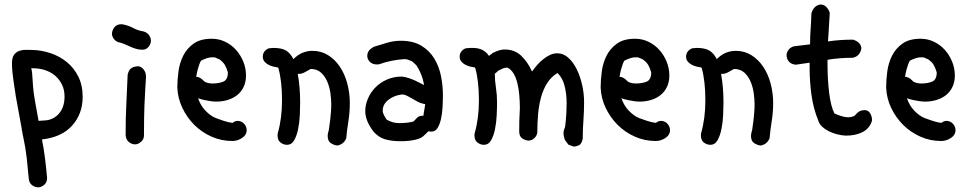

<svg xmlns="http://www.w3.org/2000/svg" viewBox="-20 -591 4231 838"><path d="M185.5 185.5Q185.5 205.1 172.9 215.8Q160.2 226.6 146.5 226.6Q132.8 226.6 120.1 217.3Q107.4 208 105.5 188.5Q101.6 143.6 96.7 99.1Q91.8 54.7 82 9.8L78.1 -7.8Q78.1 -12.7 76.7 -17.6Q75.2 -22.5 75.2 -27.3L48.8 -171.9Q47.9 -179.7 45.4 -195.3Q43 -210.9 40 -230.5Q37.1 -250 34.7 -272Q32.2 -293.9 32.2 -314.5Q32.2 -340.8 42 -353Q51.8 -365.2 65.9 -369.6Q80.1 -374 95.2 -373.5Q110.4 -373 121.1 -373Q161.1 -372.1 200.7 -358.9Q240.2 -345.7 271.5 -320.3Q302.7 -294.9 321.8 -256.8Q340.8 -218.8 340.8 -168Q340.8 -94.7 295.4 -43.5Q250 7.8 163.1 17.6Q170.9 56.6 176.3 98.6Q181.6 140.6 185.5 185.5ZM148.4 -63.5 175.8 -65.4Q212.9 -67.4 237.3 -95.2Q261.7 -123 261.7 -169.9Q261.7 -198.2 251 -220.7Q240.2 -243.2 222.2 -259.3Q204.1 -275.4 178.7 -284.2Q153.3 -293 124 -293H116.2Q119.1 -284.2 120.1 -272Q121.1 -259.8 122.1 -245.6Q123 -231.4 124 -216.3Q125 -201.2 127 -186.5Q131.8 -153.3 137.7 -122.6Q143.6 -91.8 148.4 -63.5Z M537.1 -264.6Q542 -287.1 554.7 -294.4Q567.4 -301.8 584 -301.8Q597.7 -299.8 607.4 -287.1Q617.2 -274.4 617.2 -255.9Q615.2 -217.8 613.3 -188Q611.3 -158.2 610.4 -129.9Q609.4 -101.6 608.9 -70.8Q608.4 -40 608.4 0Q608.4 16.6 595.7 27.8Q583 39.1 569.3 39.1Q555.7 39.1 543 29.3Q530.3 19.5 528.3 -1Q528.3 -78.1 531.2 -132.8ZM495.1 -407.2Q483.4 -412.1 476.1 -422.4Q468.8 -432.6 468.8 -443.4Q468.8 -458 479 -471.7Q489.3 -485.4 511.7 -485.4Q540 -480.5 561.5 -468.8Q583 -457 605.5 -454.1Q623 -449.2 630.9 -437Q638.7 -424.8 638.7 -413.1Q638.7 -399.4 628.4 -386.7Q618.2 -374 601.6 -374Q586.9 -374 573.7 -377.9Q560.5 -381.8 547.9 -387.7Q535.2 -393.6 522.5 -398.9Q509.8 -404.3 495.1 -407.2Z M836.9 -257.8Q835 -256.8 835 -255.9H836.9Q843.8 -255.9 850.6 -252.4Q857.4 -249 862.3 -244.6Q867.2 -240.2 870.6 -236.8Q874 -233.4 875 -233.4Q889.6 -226.6 907.2 -226.6Q935.5 -226.6 955.1 -234.9Q974.6 -243.2 974.6 -275.4Q968.8 -294.9 961.4 -307.6Q954.1 -320.3 937.5 -332L917 -340.8H903.3Q895.5 -340.8 882.8 -336.9Q870.1 -333 857.4 -326.2Q853.5 -320.3 849.6 -309.1Q845.7 -297.9 842.8 -287.1Q839.8 -276.4 838.4 -267.6Q836.9 -258.8 836.9 -257.8ZM844.7 -163.1 841.8 -173.8Q853.5 -122.1 898.4 -88.9Q908.2 -81.1 923.3 -75.2Q938.5 -69.3 953.6 -64.5Q968.8 -59.6 980.5 -57.1Q992.2 -54.7 995.1 -54.7Q1004.9 -63.5 1019.5 -63.5Q1037.1 -61.5 1046.9 -49.3Q1056.6 -37.1 1056.6 -23.4Q1056.6 -2 1036.6 11.2Q1016.6 24.4 994.1 24.4Q946.3 24.4 903.3 5.4Q860.4 -13.7 828.1 -45.9Q795.9 -78.1 775.9 -120.1Q755.9 -162.1 753.9 -209Q753.9 -241.2 758.8 -278.3Q763.7 -315.4 779.3 -347.2Q794.9 -378.9 824.7 -400.4Q854.5 -421.9 904.3 -421.9Q935.5 -421.9 962.9 -408.7Q990.2 -395.5 1010.3 -373Q1030.3 -350.6 1042 -321.8Q1053.7 -293 1053.7 -261.7Q1053.7 -233.4 1043.5 -211.9Q1033.2 -190.4 1015.6 -176.3Q998 -162.1 974.1 -154.8Q950.2 -147.5 923.8 -147.5Q913.1 -147.5 899.9 -149.4Q886.7 -151.4 875 -153.8Q863.3 -156.2 855 -158.7Q846.7 -161.1 844.7 -163.1Z M1152.3 -379.9Q1156.2 -380.9 1161.1 -380.9Q1166 -380.9 1172.9 -381.8H1173.8Q1209 -381.8 1228 -370.6Q1247.1 -359.4 1260.7 -333Q1280.3 -352.5 1300.8 -360.8Q1321.3 -369.1 1343.8 -369.1Q1381.8 -369.1 1412.1 -350.1Q1442.4 -331.1 1463.4 -299.8Q1484.4 -268.6 1495.6 -227.1Q1506.8 -185.5 1506.8 -141.6Q1506.8 -100.6 1500.5 -61.5Q1494.1 -22.5 1491.2 12.7Q1480.5 38.1 1454.1 43.9H1450.2Q1436.5 42 1423.3 33.2Q1410.2 24.4 1410.2 2L1411.1 -7.8Q1412.1 -12.7 1413.1 -16.1Q1414.1 -19.5 1415 -22.5L1420.9 -65.4Q1422.9 -83 1424.3 -100.6Q1425.8 -118.2 1425.8 -136.7Q1425.8 -156.2 1422.4 -182.6Q1418.9 -209 1409.2 -232.9Q1399.4 -256.8 1381.8 -273.4Q1364.3 -290 1335.9 -290Q1325.2 -284.2 1311.5 -276.4Q1297.9 -268.6 1286.1 -268.6H1282.2Q1279.3 -268.6 1279.3 -266.6Q1279.3 -265.6 1279.8 -265.6Q1280.3 -265.6 1280.3 -264.6Q1285.2 -236.3 1287.6 -206.1Q1290 -175.8 1290 -144.5Q1290 -120.1 1288.6 -88.4Q1287.1 -56.6 1281.2 -27.8Q1275.4 1 1264.2 21Q1252.9 41 1232.4 41Q1217.8 41 1204.6 31.2Q1191.4 21.5 1191.4 -1Q1191.4 -6.8 1192.4 -9.8Q1210.9 -74.2 1210.9 -153.3Q1210.9 -236.3 1195.3 -293L1192.4 -296.9Q1182.6 -297.9 1171.4 -300.8Q1160.2 -303.7 1150.4 -309.1Q1140.6 -314.5 1133.8 -322.8Q1127 -331.1 1127 -343.8Q1127 -368.2 1152.3 -379.9Z M1835.9 -136.7 1829.1 -137.7Q1814.5 -140.6 1802.2 -147.5Q1790 -154.3 1778.3 -161.1Q1766.6 -168 1755.9 -173.3Q1745.1 -178.7 1734.4 -178.7Q1700.2 -174.8 1675.3 -155.3Q1650.4 -135.7 1650.4 -108.4Q1650.4 -100.6 1654.3 -91.8Q1658.2 -83 1667 -69.3Q1692.4 -53.7 1722.7 -53.7Q1757.8 -53.7 1784.2 -60.5L1796.9 -73.2Q1806.6 -85.9 1823.2 -85.9H1828.1Q1829.1 -93.8 1830.1 -101.6Q1831.1 -109.4 1833 -117.2ZM1850.6 -18.6 1828.1 2.9Q1815.4 14.6 1787.6 20Q1759.8 25.4 1729.5 25.4Q1688.5 25.4 1659.7 16.6Q1630.9 7.8 1609.4 -17.6Q1574.2 -64.5 1574.2 -105.5Q1574.2 -132.8 1585.4 -159.7Q1596.7 -186.5 1617.2 -208Q1637.7 -229.5 1667.5 -243.2Q1697.3 -256.8 1734.4 -256.8Q1750 -254.9 1764.6 -250Q1779.3 -245.1 1792 -239.3Q1804.7 -233.4 1814.9 -228Q1825.2 -222.7 1831.1 -219.7L1825.2 -246.1Q1820.3 -261.7 1813.5 -276.9Q1806.6 -292 1796.9 -306.6L1777.3 -324.2Q1769.5 -326.2 1762.7 -329.6Q1755.9 -333 1745.1 -333Q1716.8 -331.1 1689.5 -325.7Q1662.1 -320.3 1634.8 -310.5Q1631.8 -309.6 1626 -309.6Q1605.5 -309.6 1594.2 -321.3Q1583 -333 1583 -346.7Q1583 -358.4 1588.9 -367.7Q1594.7 -377 1611.3 -386.7Q1636.7 -394.5 1667.5 -403.8Q1698.2 -413.1 1729.5 -413.1Q1783.2 -413.1 1818.8 -391.6Q1854.5 -370.1 1875.5 -335.4Q1896.5 -300.8 1904.8 -258.8Q1913.1 -216.8 1913.1 -175.8Q1913.1 -151.4 1911.6 -123.5Q1910.2 -95.7 1904.8 -71.8Q1899.4 -47.9 1889.6 -32.2Q1879.9 -16.6 1863.3 -16.6Q1859.4 -16.6 1855.5 -17.1Q1851.6 -17.6 1850.6 -18.6Z M2011.7 -379.9Q2015.6 -380.9 2020.5 -380.9Q2025.4 -380.9 2032.2 -381.8H2033.2H2043.9Q2091.8 -381.8 2114.3 -346.7L2118.2 -350.6Q2122.1 -351.6 2130.9 -360.4L2133.8 -361.3Q2161.1 -375 2182.6 -375Q2226.6 -375 2254.9 -347.7Q2283.2 -320.3 2299.8 -283.2Q2299.8 -282.2 2301.8 -280.3L2302.7 -279.3Q2312.5 -293.9 2325.2 -308.1Q2337.9 -322.3 2352.1 -333.5Q2366.2 -344.7 2381.3 -351.6Q2396.5 -358.4 2412.1 -358.4Q2438.5 -358.4 2460 -339.4Q2481.4 -320.3 2496.6 -290Q2511.7 -259.8 2520.5 -221.7Q2529.3 -183.6 2529.3 -144.5Q2529.3 -105.5 2526.4 -65.9Q2523.4 -26.4 2523.4 14.6Q2518.6 38.1 2505.9 43.5Q2493.2 48.8 2484.4 48.8L2461.9 41Q2458 37.1 2446.3 20.5V19.5Q2445.3 19.5 2445.3 18.6Q2445.3 17.6 2444.8 17.6Q2444.3 17.6 2444.3 15.6L2442.4 8.8Q2439.5 0 2439.5 -9.8Q2439.5 -17.6 2441.9 -24.9Q2444.3 -32.2 2446.3 -37.1L2449.2 -61.5Q2451.2 -81.1 2452.1 -101.1Q2453.1 -121.1 2453.1 -141.6Q2453.1 -180.7 2444.3 -215.8Q2435.5 -251 2413.1 -272.5Q2384.8 -254.9 2367.7 -227.5Q2350.6 -200.2 2341.3 -166Q2332 -131.8 2328.6 -93.3Q2325.2 -54.7 2325.2 -16.6Q2325.2 -1 2313.5 10.7Q2301.8 22.5 2288.1 22.5Q2274.4 22.5 2260.3 13.7Q2246.1 4.9 2246.1 -17.6Q2246.1 -41 2246.6 -65.4Q2247.1 -89.8 2249 -118.2Q2249 -146.5 2246.6 -174.8Q2244.1 -203.1 2238.3 -227.5Q2232.4 -252 2221.7 -270Q2210.9 -288.1 2194.3 -295.9Q2183.6 -295.9 2174.3 -292Q2165 -288.1 2156.2 -283.2L2153.3 -281.2Q2142.6 -270.5 2139.6 -269.5Q2139.6 -240.2 2144.5 -209Q2149.4 -177.7 2149.4 -144.5Q2149.4 -120.1 2147.9 -88.4Q2146.5 -56.6 2140.6 -27.8Q2134.8 1 2123.5 21Q2112.3 41 2091.8 41Q2077.1 41 2064 31.2Q2050.8 21.5 2050.8 -1Q2050.8 -6.8 2051.8 -9.8Q2070.3 -74.2 2070.3 -153.3Q2070.3 -236.3 2054.7 -293L2051.8 -296.9Q2042 -297.9 2030.8 -300.8Q2019.5 -303.7 2009.8 -309.1Q2000 -314.5 1993.2 -322.8Q1986.3 -331.1 1986.3 -343.8Q1986.3 -368.2 2011.7 -379.9Z M2684.6 -257.8Q2682.6 -256.8 2682.6 -255.9H2684.6Q2691.4 -255.9 2698.2 -252.4Q2705.1 -249 2710 -244.6Q2714.8 -240.2 2718.3 -236.8Q2721.7 -233.4 2722.7 -233.4Q2737.3 -226.6 2754.9 -226.6Q2783.2 -226.6 2802.7 -234.9Q2822.3 -243.2 2822.3 -275.4Q2816.4 -294.9 2809.1 -307.6Q2801.8 -320.3 2785.2 -332L2764.6 -340.8H2751Q2743.2 -340.8 2730.5 -336.9Q2717.8 -333 2705.1 -326.2Q2701.2 -320.3 2697.3 -309.1Q2693.4 -297.9 2690.4 -287.1Q2687.5 -276.4 2686 -267.6Q2684.6 -258.8 2684.6 -257.8ZM2692.4 -163.1 2689.5 -173.8Q2701.2 -122.1 2746.1 -88.9Q2755.9 -81.1 2771 -75.2Q2786.1 -69.3 2801.3 -64.5Q2816.4 -59.6 2828.1 -57.1Q2839.8 -54.7 2842.8 -54.7Q2852.5 -63.5 2867.2 -63.5Q2884.8 -61.5 2894.5 -49.3Q2904.3 -37.1 2904.3 -23.4Q2904.3 -2 2884.3 11.2Q2864.3 24.4 2841.8 24.4Q2793.9 24.4 2751 5.4Q2708 -13.7 2675.8 -45.9Q2643.6 -78.1 2623.5 -120.1Q2603.5 -162.1 2601.6 -209Q2601.6 -241.2 2606.4 -278.3Q2611.3 -315.4 2627 -347.2Q2642.6 -378.9 2672.4 -400.4Q2702.1 -421.9 2752 -421.9Q2783.2 -421.9 2810.5 -408.7Q2837.9 -395.5 2857.9 -373Q2877.9 -350.6 2889.6 -321.8Q2901.4 -293 2901.4 -261.7Q2901.4 -233.4 2891.1 -211.9Q2880.9 -190.4 2863.3 -176.3Q2845.7 -162.1 2821.8 -154.8Q2797.9 -147.5 2771.5 -147.5Q2760.7 -147.5 2747.6 -149.4Q2734.4 -151.4 2722.7 -153.8Q2710.9 -156.2 2702.6 -158.7Q2694.3 -161.1 2692.4 -163.1Z M3000 -379.9Q3003.9 -380.9 3008.8 -380.9Q3013.7 -380.9 3020.5 -381.8H3021.5Q3056.6 -381.8 3075.7 -370.6Q3094.7 -359.4 3108.4 -333Q3127.9 -352.5 3148.4 -360.8Q3168.9 -369.1 3191.4 -369.1Q3229.5 -369.1 3259.8 -350.1Q3290 -331.1 3311 -299.8Q3332 -268.6 3343.3 -227.1Q3354.5 -185.5 3354.5 -141.6Q3354.5 -100.6 3348.1 -61.5Q3341.8 -22.5 3338.9 12.7Q3328.1 38.1 3301.8 43.9H3297.9Q3284.2 42 3271 33.2Q3257.8 24.4 3257.8 2L3258.8 -7.8Q3259.8 -12.7 3260.7 -16.1Q3261.7 -19.5 3262.7 -22.5L3268.6 -65.4Q3270.5 -83 3272 -100.6Q3273.4 -118.2 3273.4 -136.7Q3273.4 -156.2 3270 -182.6Q3266.6 -209 3256.8 -232.9Q3247.1 -256.8 3229.5 -273.4Q3211.9 -290 3183.6 -290Q3172.9 -284.2 3159.2 -276.4Q3145.5 -268.6 3133.8 -268.6H3129.9Q3127 -268.6 3127 -266.6Q3127 -265.6 3127.4 -265.6Q3127.9 -265.6 3127.9 -264.6Q3132.8 -236.3 3135.3 -206.1Q3137.7 -175.8 3137.7 -144.5Q3137.7 -120.1 3136.2 -88.4Q3134.8 -56.6 3128.9 -27.8Q3123 1 3111.8 21Q3100.6 41 3080.1 41Q3065.4 41 3052.2 31.2Q3039.1 21.5 3039.1 -1Q3039.1 -6.8 3040 -9.8Q3058.6 -74.2 3058.6 -153.3Q3058.6 -236.3 3043 -293L3040 -296.9Q3030.3 -297.9 3019 -300.8Q3007.8 -303.7 2998 -309.1Q2988.3 -314.5 2981.4 -322.8Q2974.6 -331.1 2974.6 -343.8Q2974.6 -368.2 3000 -379.9Z M3710.9 -86.9Q3723.6 -101.6 3732.9 -106Q3742.2 -110.4 3752.9 -110.4Q3769.5 -110.4 3777.8 -96.7Q3786.1 -83 3786.1 -65.4Q3781.2 -46.9 3770 -34.2Q3758.8 -21.5 3743.2 -13.7Q3727.5 -5.9 3709 -2.4Q3690.4 1 3671.9 1Q3652.3 0 3633.3 -4.9Q3614.3 -9.8 3597.7 -18.1Q3581.1 -26.4 3568.8 -37.6Q3556.6 -48.8 3551.8 -63.5Q3529.3 -119.1 3521.5 -178.2Q3513.7 -237.3 3513.7 -293V-317.4L3453.1 -308.6Q3433.6 -310.5 3423.3 -322.3Q3413.1 -334 3413.1 -350.6Q3413.1 -361.3 3420.9 -372.6Q3428.7 -383.8 3444.3 -388.7L3515.6 -397.5Q3515.6 -431.6 3518.1 -465.3Q3520.5 -499 3521.5 -533.2Q3532.2 -567.4 3560.5 -571.3Q3588.9 -571.3 3601.6 -535.2Q3599.6 -496.1 3595.7 -437.5L3593.8 -410.2Q3619.1 -414.1 3646.5 -416Q3673.8 -418 3704.1 -418Q3739.3 -405.3 3739.3 -378.9Q3737.3 -365.2 3728.5 -354Q3719.7 -342.8 3702.1 -338.9Q3644.5 -338.9 3591.8 -330.1V-304.7Q3591.8 -273.4 3593.8 -242.7Q3595.7 -211.9 3599.1 -184.1Q3602.5 -156.2 3608.4 -133.3Q3614.3 -110.4 3622.1 -95.7Q3634.8 -89.8 3651.4 -84.5Q3668 -79.1 3683.6 -79.1Q3692.4 -79.1 3707 -84Z M3930.7 -257.8Q3928.7 -256.8 3928.7 -255.9H3930.7Q3937.5 -255.9 3944.3 -252.4Q3951.2 -249 3956.1 -244.6Q3960.9 -240.2 3964.4 -236.8Q3967.8 -233.4 3968.8 -233.4Q3983.4 -226.6 4001 -226.6Q4029.3 -226.6 4048.8 -234.9Q4068.4 -243.2 4068.4 -275.4Q4062.5 -294.9 4055.2 -307.6Q4047.9 -320.3 4031.2 -332L4010.7 -340.8H3997.1Q3989.3 -340.8 3976.6 -336.9Q3963.9 -333 3951.2 -326.2Q3947.3 -320.3 3943.4 -309.1Q3939.5 -297.9 3936.5 -287.1Q3933.6 -276.4 3932.1 -267.6Q3930.7 -258.8 3930.7 -257.8ZM3938.5 -163.1 3935.5 -173.8Q3947.3 -122.1 3992.2 -88.9Q4002 -81.1 4017.1 -75.2Q4032.2 -69.3 4047.4 -64.5Q4062.5 -59.6 4074.2 -57.1Q4085.9 -54.7 4088.9 -54.7Q4098.6 -63.5 4113.3 -63.5Q4130.9 -61.5 4140.6 -49.3Q4150.4 -37.1 4150.4 -23.4Q4150.4 -2 4130.4 11.2Q4110.4 24.4 4087.9 24.4Q4040 24.4 3997.1 5.4Q3954.1 -13.7 3921.9 -45.9Q3889.6 -78.1 3869.6 -120.1Q3849.6 -162.1 3847.7 -209Q3847.7 -241.2 3852.5 -278.3Q3857.4 -315.4 3873 -347.2Q3888.7 -378.9 3918.5 -400.4Q3948.2 -421.9 3998 -421.9Q4029.3 -421.9 4056.6 -408.7Q4084 -395.5 4104 -373Q4124 -350.6 4135.7 -321.8Q4147.5 -293 4147.5 -261.7Q4147.5 -233.4 4137.2 -211.9Q4127 -190.4 4109.4 -176.3Q4091.8 -162.1 4067.9 -154.8Q4043.9 -147.5 4017.6 -147.5Q4006.8 -147.5 3993.7 -149.4Q3980.5 -151.4 3968.8 -153.8Q3957 -156.2 3948.7 -158.7Q3940.4 -161.1 3938.5 -163.1Z"/></svg>

Font: Single Day
Style: Regular
Weight: 400
Designer: DXKorea
Foundry: DXKorea
Version: Version 1.00